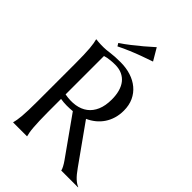

<svg xmlns="http://www.w3.org/2000/svg" viewBox="-264 -1032 1143 1143"><g transform="rotate(45 308.0 -460.5)"><path d="M172.9 -190.9Q172.9 -149.4 174.1 -118.4Q175.3 -87.4 177 -64.9Q178.7 -42.5 181.4 -27.3Q184.1 -12.2 187 -2V0H69.8V-2Q72.8 -12.2 75.4 -27.3Q78.1 -42.5 80.1 -64.9Q82 -87.4 83 -118.4Q84 -149.4 84 -190.9V-508.8Q84 -550.3 83 -581.3Q82 -612.3 80.1 -635Q78.1 -657.7 75.4 -672.9Q72.8 -688 69.8 -698.2V-700.2Q79.6 -699.2 90.3 -698.2Q99.6 -697.3 111.1 -697Q122.6 -696.8 134.8 -696.8Q153.8 -696.8 186.3 -701.4Q218.8 -706.1 269 -706.1Q315.9 -706.1 355.7 -693.4Q395.5 -680.7 424.8 -656.2Q454.1 -631.8 470.5 -596.4Q486.8 -561 486.8 -516.1Q486.8 -481 477.8 -450.9Q468.8 -420.9 452.4 -396.5Q436 -372.1 413.1 -353.3Q390.1 -334.5 361.8 -321.8L533.2 -81.1Q545.9 -63 556.9 -49.8Q567.9 -36.6 577.9 -27.3Q587.9 -18.1 597.2 -12Q606.4 -5.9 616.2 -2V0H475.1Q473.6 -9.3 465.6 -24.7Q457.5 -40 446.8 -55.2L273.9 -298.8Q250 -296.4 224.6 -296.4Q199.2 -296.4 172.9 -300.8ZM172.9 -338.9Q220.7 -330.1 260.5 -336.4Q300.3 -342.8 328.9 -364.3Q357.4 -385.7 373.3 -422.6Q389.2 -459.5 389.2 -512.2Q389.2 -548.8 380.9 -578.6Q372.6 -608.4 356.2 -629.2Q339.8 -649.9 314.9 -661.4Q290 -672.9 256.8 -672.9Q235.8 -672.9 220.2 -671.1Q204.6 -669.4 193.8 -667.5Q181.2 -665 172.9 -662.1ZM402.8 -845.2Q366.7 -833 329.6 -819.3Q313.5 -813.5 295.9 -806.6Q278.3 -799.8 260.3 -792Q242.2 -784.2 223.9 -776.1Q205.6 -768.1 189 -759.3L178.2 -777.3Q210 -798.3 241.5 -823.2Q272.9 -848.1 299.3 -870.1Q329.6 -895.5 357.9 -921.4Z"/></g></svg>

Font: Marcellus SC
Style: Regular
Weight: 400
Designer: Astigmatic (AOETI)
Foundry: Astigmatic (AOETI)
Version: Version 1.001